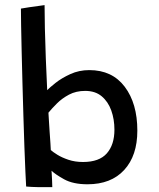

<svg xmlns="http://www.w3.org/2000/svg" viewBox="-20 -742 640 771"><path d="M85 7Q84 -10.5 82 -52.2Q80 -94 78 -151.5Q76 -209 74 -275Q72 -341 70.2 -407.8Q68.5 -474.5 67 -534.2Q65.5 -594 64.8 -639.5Q64 -685 64 -707.5Q70.5 -709 97.8 -713Q125 -717 159 -721.5Q159 -685 160.2 -628.2Q161.5 -571.5 164 -506.5Q166.5 -441.5 169.5 -380Q179 -390 203.2 -409.2Q227.5 -428.5 262.5 -444.5Q297.5 -460.5 338.5 -460.5Q430.5 -460.5 481 -393.5Q531.5 -326.5 531.5 -217.5Q531.5 -117 478.8 -59.5Q426 -2 331.5 -2Q273.5 -2 237.2 -22.2Q201 -42.5 187 -56.5Q188 -42 189 -20.5Q190 1 190 9.5Q165.5 10 135.2 9.5Q105 9 85 7ZM184 -139.5Q192 -132 210 -120.8Q228 -109.5 254.5 -100.5Q281 -91.5 313.5 -91.5Q378.5 -91.5 409 -126.2Q439.5 -161 439.5 -221Q439.5 -263 426.8 -298.5Q414 -334 388.2 -355.5Q362.5 -377 322 -377Q285.5 -377 257.2 -362Q229 -347 208.5 -326.5Q188 -306 174.5 -289.5Q175 -283 176.2 -261.5Q177.5 -240 179.2 -214Q181 -188 182.5 -166.8Q184 -145.5 184 -139.5Z"/></svg>

Font: Grandstander
Style: Regular
Weight: 400
Designer: Tyler Finck
Foundry: Etcetera Type Co
Version: Version 1.200; ttfautohint (v1.8.3)